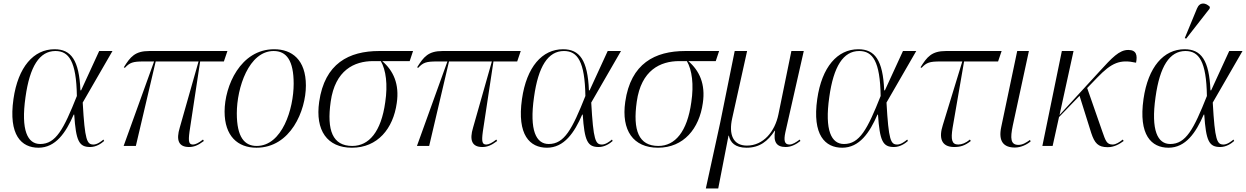

<svg xmlns="http://www.w3.org/2000/svg" viewBox="-20 -824 7037 1084"><path d="M197 10C294 10 352 -75 396 -177H399C409 -28 426 6 489 6C523 6 551 -13 568 -28L564 -36C551 -25 528 -8 508 -8C471 -8 459 -30 447 -245L615 -536H540L438 -314H434C427 -485 381 -546 288 -546C170 -546 82 -446 56 -265C27 -61 101 10 197 10ZM207 -11C136 -11 97 -87 124 -276C148 -449 203 -536 293 -536C369 -536 411 -478 414 -282C339 -93 295 -11 207 -11Z M678 0H747L859 -477H1101L995 -104C973 -32 989 6 1047 6C1073 6 1097 -2 1131 -28L1126 -36C1102 -17 1083 -8 1070 -8C1047 -8 1042 -22 1050 -81L1110 -477H1244L1264 -536H823C742 -536 716 -503 679 -444L685 -441C713 -471 730 -477 791 -477H850Z M1428 10C1621 10 1707 -200 1707 -341C1707 -487 1628 -546 1528 -546C1338 -546 1248 -339 1248 -194C1248 -56 1322 10 1428 10ZM1429 0C1361 0 1317 -49 1317 -184C1317 -329 1385 -536 1525 -536C1598 -536 1638 -482 1638 -351C1638 -209 1573 0 1429 0Z M1967 10C2112 10 2200 -98 2220 -242C2236 -349 2201 -425 2138 -479H2293L2312 -536H2121C1950 -536 1813 -466 1782 -249C1759 -88 1827 10 1967 10ZM1969 0C1858 0 1824 -88 1847 -250C1872 -428 1980 -479 2087 -479H2130C2159 -429 2170 -347 2155 -247C2132 -80 2063 0 1969 0Z M2334 0H2403L2515 -477H2757L2651 -104C2629 -32 2645 6 2703 6C2729 6 2753 -2 2787 -28L2782 -36C2758 -17 2739 -8 2726 -8C2703 -8 2698 -22 2706 -81L2766 -477H2900L2920 -536H2479C2398 -536 2372 -503 2335 -444L2341 -441C2369 -471 2386 -477 2447 -477H2506Z M3068 10C3165 10 3223 -75 3267 -177H3270C3280 -28 3297 6 3360 6C3394 6 3422 -13 3439 -28L3435 -36C3422 -25 3399 -8 3379 -8C3342 -8 3330 -30 3318 -245L3486 -536H3411L3309 -314H3305C3298 -485 3252 -546 3159 -546C3041 -546 2953 -446 2927 -265C2898 -61 2972 10 3068 10ZM3078 -11C3007 -11 2968 -87 2995 -276C3019 -449 3074 -536 3164 -536C3240 -536 3282 -478 3285 -282C3210 -93 3166 -11 3078 -11Z M3695 10C3840 10 3928 -98 3948 -242C3964 -349 3929 -425 3866 -479H4021L4040 -536H3849C3678 -536 3541 -466 3510 -249C3487 -88 3555 10 3695 10ZM3697 0C3586 0 3552 -88 3575 -250C3600 -428 3708 -479 3815 -479H3858C3887 -429 3898 -347 3883 -247C3860 -80 3791 0 3697 0Z M3965 240H4035L4093 -58H4095C4103 -20 4130 10 4195 10C4269 10 4315 -27 4354 -86H4356C4345 -21 4365 6 4416 6C4448 6 4476 -10 4499 -28L4495 -36C4475 -21 4455 -8 4437 -8C4409 -8 4404 -30 4414 -77L4518 -536H4448L4375 -179C4355 -80 4289 -2 4197 -2C4119 -2 4093 -64 4114 -157L4198 -536H4128L4046 -131Z M4735 10C4832 10 4890 -75 4934 -177H4937C4947 -28 4964 6 5027 6C5061 6 5089 -13 5106 -28L5102 -36C5089 -25 5066 -8 5046 -8C5009 -8 4997 -30 4985 -245L5153 -536H5078L4976 -314H4972C4965 -485 4919 -546 4826 -546C4708 -546 4620 -446 4594 -265C4565 -61 4639 10 4735 10ZM4745 -11C4674 -11 4635 -87 4662 -276C4686 -449 4741 -536 4831 -536C4907 -536 4949 -478 4952 -282C4877 -93 4833 -11 4745 -11Z M5367 6C5403 6 5428 -2 5461 -28L5456 -36C5433 -17 5411 -8 5390 -8C5353 -8 5348 -37 5358 -101L5423 -477H5615L5635 -536H5321C5240 -536 5214 -503 5177 -444L5183 -441C5211 -471 5228 -477 5289 -477H5413L5303 -118C5280 -47 5293 6 5367 6Z M5710 9C5745 9 5780 -9 5799 -26L5795 -34C5774 -19 5754 -6 5730 -6C5685 -6 5683 -43 5698 -115L5789 -536H5723L5633 -108C5615 -25 5647 9 5710 9Z M5865 0H5923L5959 -163L6075 -283L6141 -73C6160 -16 6179 7 6234 7C6271 7 6301 -11 6324 -28L6319 -36C6300 -21 6280 -8 6262 -8C6228 -8 6222 -29 6203 -83L6118 -327L6175 -386C6256 -470 6303 -490 6394 -470C6402 -511 6397 -542 6350 -542C6299 -542 6259 -499 6185 -418L5962 -175L6041 -536H5975Z M6677 -606 6809 -775 6811 -785C6788 -809 6754 -815 6738 -776L6669 -609ZM6577 10C6674 10 6732 -75 6776 -177H6779C6789 -28 6806 6 6869 6C6903 6 6931 -13 6948 -28L6944 -36C6931 -25 6908 -8 6888 -8C6851 -8 6839 -30 6827 -245L6995 -536H6920L6818 -314H6814C6807 -485 6761 -546 6668 -546C6550 -546 6462 -446 6436 -265C6407 -61 6481 10 6577 10ZM6587 -11C6516 -11 6477 -87 6504 -276C6528 -449 6583 -536 6673 -536C6749 -536 6791 -478 6794 -282C6719 -93 6675 -11 6587 -11Z"/></svg>

Font: Noto Serif Display Light
Style: Italic
Weight: 300
Italic angle: -12°
Designer: Monotype Design Team
Foundry: Monotype Imaging Inc.
Version: Version 2.009